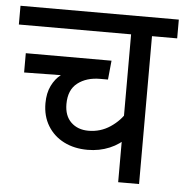

<svg xmlns="http://www.w3.org/2000/svg" viewBox="-48 -668 686 714"><g transform="rotate(5 295.5 -311.0)"><path d="M591 -552H497V0H419V-179L438 -169Q415 -142 377 -126Q339 -110 295 -110Q245 -110 206.5 -129.5Q168 -149 146 -185Q124 -221 124 -269Q124 -307 137.5 -334.5Q151 -362 172 -378L35 -376V-448H355L348 -377H319Q268 -377 235 -351.5Q202 -326 202 -273Q202 -229 227 -205Q252 -181 292 -181Q337 -181 373.5 -205.5Q410 -230 430 -265L419 -212V-552H0V-622H591Z"/></g></svg>

Font: Noto Sans Devanagari SemiCondensed
Style: Regular
Weight: 400
Width: 4
Designer: Jelle Bosma - Monotype Design Team
Foundry: Monotype Imaging Inc.
Version: Version 2.006